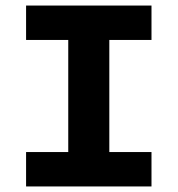

<svg xmlns="http://www.w3.org/2000/svg" viewBox="-20 -672 640 692"><path d="M74 0V-124H226V-528H74V-652H526V-528H374V-124H526V0Z"/></svg>

Font: Source Code Pro
Style: Bold
Weight: 700
Monospace: yes
Designer: Paul D. Hunt, Teo Tuominen
Foundry: Adobe Systems Incorporated
Version: Version 2.030;PS 1.000;hotconv 16.6.51;makeotf.lib2.5.65220